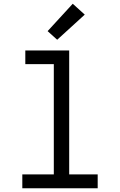

<svg xmlns="http://www.w3.org/2000/svg" viewBox="-20 -1004 640 1024"><path d="M99 0V-74H267V-662H115V-735H349V-74H501V0ZM285 -792 234 -838 368 -984 432 -926Z"/></svg>

Font: Iosevka Custom Extended
Style: Regular
Weight: 400
Width: 7
Monospace: yes
Designer: Belleve Invis
Foundry: Belleve Invis
Version: Version 11.2.4; ttfautohint (v1.8.4)